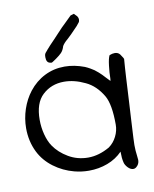

<svg xmlns="http://www.w3.org/2000/svg" viewBox="-78 -723 638 797"><g transform="rotate(-10 240.5 -324.5)"><path d="M273.4 -658.2Q276.4 -659.7 288.1 -662.6Q288.1 -662.6 293 -657.2Q297.9 -651.9 299.8 -650.4Q301.8 -647 303.2 -644Q306.6 -635.3 302.7 -625.5Q299.3 -620.6 291 -610.8Q255.9 -573.7 243.2 -563Q228 -550.3 221.2 -538.6Q215.8 -520.5 206.5 -511.2Q197.3 -502 184.6 -493.2Q181.6 -491.2 178 -488.5Q174.3 -485.8 173.3 -485.4Q171.9 -483.9 167.7 -481.7Q163.6 -479.5 163.1 -479Q158.2 -479 155.3 -480Q140.1 -482.9 140.1 -505.4Q140.1 -514.2 141.6 -518.1Q143.1 -522.5 148.4 -527.8Q148.9 -528.8 149.7 -529.5Q150.4 -530.3 150.9 -530.8Q151.4 -531.2 151.9 -531.7Q152.3 -532.2 152.3 -532.7Q164.6 -547.4 189.9 -573.2Q202.1 -585.9 211.9 -596.7Q221.7 -607.4 228.8 -614.7Q235.8 -622.1 249 -634.3Q254.9 -640.1 263.2 -648.2Q271.5 -656.2 273.4 -658.2ZM404.3 -467.8Q416.5 -472.7 426.3 -472.7Q439.9 -472.7 447.8 -463.4Q449.2 -460.9 454.3 -453.6Q459.5 -446.3 460.9 -441.9Q460 -428.7 458 -402.3Q456.1 -376 455.6 -362.8Q454.6 -338.4 450.2 -262.2Q448.2 -235.4 445.8 -184.8Q443.4 -134.3 441.9 -111.8Q440.9 -96.2 440.9 -82.5Q440.9 -59.1 444.3 -34.2Q445.8 -24.4 445.8 -18.6Q445.8 -0.5 431.2 10.7Q425.8 14.6 419.9 14.6Q408.2 14.6 397.2 3.2Q386.2 -8.3 383.8 -20Q379.4 -37.6 379.4 -65.4Q353 -38.1 315.9 -24.2Q278.8 -10.3 237.3 -10.3Q206.5 -10.3 176.3 -18.1Q129.4 -30.3 91.3 -58.8Q53.2 -87.4 33.2 -127.4Q10.3 -173.8 10.3 -228.5Q10.3 -269.5 23.4 -308.8Q36.6 -348.1 60.5 -378.9Q88.4 -414.6 127.2 -434.1Q166 -453.6 211.4 -453.6Q252.4 -453.6 294.9 -437.5Q306.2 -432.6 315.9 -427Q325.7 -421.4 332 -417Q338.4 -412.6 347.4 -404.5Q356.4 -396.5 360.1 -392.6Q363.8 -388.7 374.3 -377.4Q384.8 -366.2 389.2 -361.8Q390.6 -367.7 390.6 -374Q390.6 -395.5 394.3 -425.8Q397.9 -456.1 404.3 -467.8ZM107.4 -357.4Q71.8 -324.2 71.8 -253.4Q71.8 -221.7 79.8 -191.2Q87.9 -160.6 101.6 -140.6Q123 -108.9 160.6 -86.7Q198.2 -64.5 243.7 -64.5Q288.6 -64.5 334.5 -90.8Q355.5 -106 367.4 -129.9Q379.4 -153.8 379.4 -179.7Q379.4 -264.2 358.4 -301.3Q330.1 -350.1 287.1 -370.1Q241.7 -392.1 198.2 -392.1Q144.5 -392.1 107.4 -357.4Z"/></g></svg>

Font: Avessa
Style: Medium
Weight: 500
Designer: Arman Khorramak
Foundry: Arman Khorramak
Version: Version 1.000; ttfautohint (v1.8.1)